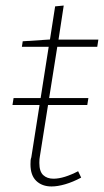

<svg xmlns="http://www.w3.org/2000/svg" viewBox="-20 -666 375 693"><path d="M25 -287 29 -312H299L295 -287ZM273 -25Q243 -9 215.5 -1Q188 7 166 7Q132 7 111 -13Q90 -33 90 -73Q90 -81 90.5 -87Q91 -93 93 -98L157 -505L163 -497H59L62 -517L168 -524L159 -515L179 -643L210 -646L190 -515L183 -523H335L331 -497H178L188 -505L124 -102Q123 -98 122.5 -91.5Q122 -85 122 -78Q122 -47 136 -34Q150 -21 173 -21Q192 -21 214.5 -28Q237 -35 262 -48Z"/></svg>

Font: Bitter Thin ExtraLight
Style: Italic
Weight: 250
Italic angle: -9°
Version: Version 2.002